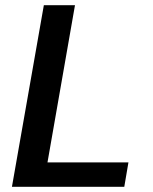

<svg xmlns="http://www.w3.org/2000/svg" viewBox="-20 -720 588 740"><path d="M26 0 149 -700H269L163 -94H475L459 0Z"/></svg>

Font: DM Sans 24pt SemiBold
Style: Italic
Weight: 600
Italic angle: -10°
Designer: Colophon Foundry, Jonny Pinhorn
Foundry: Colophon Foundry
Version: Version 4.004;gftools[0.9.30]